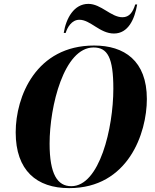

<svg xmlns="http://www.w3.org/2000/svg" viewBox="-20 -960 800 991"><path d="M568 -787C642 -787 675 -861 688 -937H678C666 -898 648 -871 612 -871C553 -871 502 -940 436 -940C362 -940 321 -866 309 -790H319C327 -817 349 -858 390 -858C447 -858 495 -787 568 -787ZM337 11C641 11 738 -272 738 -449C738 -647 621 -725 466 -725C166 -725 61 -462 61 -277C61 -80 169 11 337 11ZM348 1C277 1 236 -60 236 -219C236 -411 310 -715 463 -715C535 -715 565 -663 565 -502C565 -299 494 1 348 1Z"/></svg>

Font: Noto Serif Display SemiCondensed ExtraBold
Style: Italic
Weight: 800
Width: 4
Italic angle: -12°
Designer: Monotype Design Team
Foundry: Monotype Imaging Inc.
Version: Version 2.009